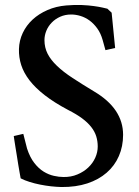

<svg xmlns="http://www.w3.org/2000/svg" viewBox="-20 -752 560 776"><path d="M406.2 -549.3 395 -589.8Q387.2 -617.7 373 -637.2Q358.9 -656.7 341.8 -669.2Q324.7 -681.6 305.4 -687.5Q286.1 -693.4 267.6 -693.4Q243.2 -693.4 223.1 -684.3Q203.1 -675.3 189 -660.6Q174.8 -646 167.2 -627.4Q159.7 -608.9 159.7 -589.8Q159.7 -559.6 172.6 -534.4Q185.5 -509.3 210.7 -485.4Q235.8 -461.4 273.4 -436.8Q311 -412.1 360.4 -382.3Q477.5 -313 477.5 -207Q477.5 -160.2 460.4 -121.1Q443.4 -82 411.1 -54Q378.9 -25.9 332.8 -10.7Q286.6 4.4 228.5 3.9Q208.5 3.4 186.3 1Q164.1 -1.5 142.1 -5.9Q120.1 -10.3 99.9 -16.6Q79.6 -22.9 63.5 -31.2Q62 -39.6 59.3 -54.4Q56.6 -69.3 53.7 -87.2Q50.8 -105 47.9 -123.8Q44.9 -142.6 42.2 -158.9Q39.6 -175.3 37.8 -187Q36.1 -198.7 35.6 -202.1Q38.1 -202.6 44.2 -204.1Q50.3 -205.6 57.1 -207Q61 -208 65.2 -209Q69.3 -210 74.2 -210.9L89.4 -151.4Q101.1 -115.7 118.7 -93.3Q136.2 -70.8 156.5 -58.3Q176.8 -45.9 197.8 -41.3Q218.8 -36.6 236.3 -36.6Q267.1 -36.1 292.7 -46.9Q318.4 -57.6 336.7 -75Q355 -92.3 365 -114.5Q375 -136.7 375 -159.7Q375 -181.6 368.9 -201.2Q362.8 -220.7 348.6 -238.8Q334.5 -256.8 311.8 -273.7Q289.1 -290.5 255.4 -307.6Q199.2 -337.4 160.9 -367.2Q122.6 -397 99.1 -427.5Q75.7 -458 65.7 -489.3Q55.7 -520.5 56.6 -553.7Q57.6 -588.4 72 -618.9Q86.4 -649.4 111.8 -672.9Q137.2 -696.3 171.9 -711.4Q206.5 -726.6 248 -730Q282.2 -732.9 310.1 -731.7Q337.9 -730.5 359.1 -727.5Q380.4 -724.6 394.3 -721.4Q408.2 -718.3 414.1 -716.8L431.2 -700.7L445.3 -558.1Z"/></svg>

Font: VarendraSemibold
Style: Regular
Weight: 600
Designer: Jacob Thomas
Foundry: Bangla Type Foundry
Version: Version 1.008